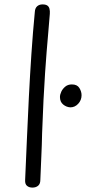

<svg xmlns="http://www.w3.org/2000/svg" viewBox="-20 -841 390 871"><path d="M138 -787Q139 -804 148.5 -812.5Q158 -821 173 -821Q187 -821 194.5 -816Q202 -811 204.5 -801Q207 -791 206 -778Q204 -746 198 -682Q192 -618 184.5 -510Q177 -402 171 -236Q170 -183 167.5 -131.5Q165 -80 163 -25Q163 -7 153 1.5Q143 10 127 10Q112 10 102.5 2Q93 -6 94 -24Q98 -113 102 -208.5Q106 -304 111 -402Q116 -500 122.5 -597Q129 -694 138 -787ZM299 -354Q281 -355 266.5 -367Q252 -379 252 -401Q252 -412 258 -425Q264 -438 276 -448Q288 -458 306 -458Q330 -458 340 -442Q350 -426 350 -409Q350 -387 335 -370.5Q320 -354 299 -354Z"/></svg>

Font: Playpen Sans Light
Style: Regular
Weight: 300
Designer: Laura Meseguer, Veronika Burian, José Scaglione
Foundry: TypeTogether
Version: Version 1.001